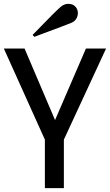

<svg xmlns="http://www.w3.org/2000/svg" viewBox="-22 -981 573 1001"><path d="M0 0ZM531 -728 311 -253V0H212V-253L-2 -728H106L265 -355L426 -728ZM293 -944Q312 -961 334 -961Q357 -961 370.5 -947Q384 -933 384 -913Q384 -897 375.5 -883Q367 -869 350 -862Q344 -859 296 -841Q248 -823 202 -806L157 -789L148 -799Q274 -929 293 -944Z"/></svg>

Font: Myanmar Chatu
Style: Regular
Weight: 400
Designer: Danh Hong
Foundry: Google Inc.
Version: Version 2.00 November 20, 2015